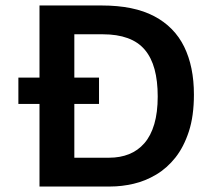

<svg xmlns="http://www.w3.org/2000/svg" viewBox="-20 -680 778 700"><path d="M47 -397H341V-301H47ZM186 0V-105H378Q418 -105 450.5 -118Q483 -131 506.5 -158Q530 -185 542.5 -227.5Q555 -270 555 -328Q555 -385 543.5 -427.5Q532 -470 508 -498.5Q484 -527 445.5 -541Q407 -555 355 -555H186V-660H351Q468 -660 542 -621Q616 -582 651.5 -509.5Q687 -437 687 -335Q687 -257 668.5 -200.5Q650 -144 619.5 -105.5Q589 -67 549.5 -43.5Q510 -20 467 -10Q424 0 382 0ZM124 0V-660H251V0Z"/></svg>

Font: Bricolage Grotesque SemiBold
Style: Regular
Weight: 600
Designer: Mathieu Triay
Foundry: Atelier Triay
Version: Version 1.000;gftools[0.9.30]